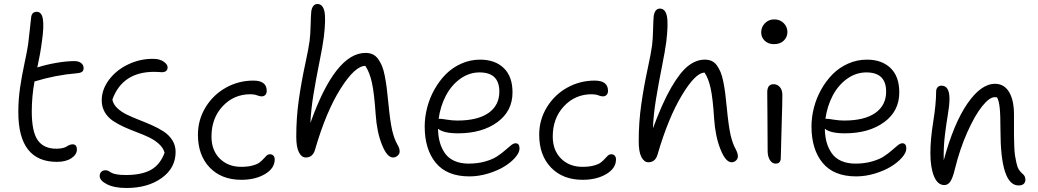

<svg xmlns="http://www.w3.org/2000/svg" viewBox="-20 -854 5200 962"><path d="M265.1 -43Q71.8 -43 71.8 -292Q71.8 -355.5 80.6 -415.3Q89.4 -475.1 102.8 -537.1Q116.2 -599.1 121.1 -632.8Q125.5 -671.4 130.6 -717Q135.7 -762.7 136.2 -768.1Q139.6 -794.9 164.1 -794.9Q189.5 -794.9 195.1 -756.8Q200.7 -718.8 189.9 -646Q182.6 -587.4 167 -516.1Q209.5 -529.8 260.7 -538.8Q312 -547.9 353 -547.9Q373.5 -547.9 386.2 -538.3Q398.9 -528.8 398.9 -513.2Q398.9 -500 390.9 -494.1Q382.8 -488.3 363.8 -486.8Q257.8 -478 152.8 -445.8Q139.2 -370.6 139.2 -295.9Q139.2 -193.8 169.2 -151.4Q199.2 -108.9 262.2 -108.9Q280.8 -108.9 294.4 -112.3Q308.1 -115.7 314 -119.9Q319.8 -124 327.6 -127.4Q335.4 -130.9 344.2 -130.9Q365.2 -130.9 365.2 -104Q365.2 -80.1 337.9 -61.5Q310.5 -43 265.1 -43Z M613.8 87.9Q552.7 87.9 516.1 69.3Q479.5 50.8 479.5 27.8Q479.5 15.1 487.3 7.1Q495.1 -1 508.8 -1Q516.6 -1 523.7 2.7Q530.8 6.3 537.4 11Q543.9 15.6 562.7 19.3Q581.5 22.9 609.9 22.9Q690.4 22.9 736.6 -3.2Q782.7 -29.3 804.7 -88.9Q797.9 -113.3 776.4 -132.8Q754.9 -152.3 726.8 -165.8Q698.7 -179.2 666 -191.4Q633.3 -203.6 602.3 -217.5Q571.3 -231.4 545.9 -248.5Q520.5 -265.6 505.1 -291.7Q489.7 -317.9 489.7 -351.1Q489.7 -405.8 526.4 -454.6Q563 -503.4 623.5 -532Q684.1 -560.5 751 -559.1Q780.8 -558.6 800.3 -544.9Q819.8 -531.2 819.8 -517.1Q819.8 -492.2 789.6 -492.2Q788.1 -492.2 776.1 -493.2Q764.2 -494.1 752.9 -494.1Q593.3 -494.1 543 -355Q547.4 -331.5 567.6 -312.3Q587.9 -293 616 -279.5Q644 -266.1 677.2 -253.2Q710.4 -240.2 742.4 -226.1Q774.4 -211.9 800.8 -194.6Q827.1 -177.2 843.5 -151.4Q859.9 -125.5 859.9 -92.8Q859.9 -12.2 790.3 37.8Q720.7 87.9 613.8 87.9Z M1189.5 46.9Q1089.8 46.9 1030.8 -14.6Q971.7 -76.2 971.7 -179.2Q971.7 -253.4 1009.8 -316.2Q1047.9 -378.9 1111.6 -414.6Q1175.3 -450.2 1249.5 -450.2Q1316.4 -450.2 1316.4 -398.9Q1316.4 -386.2 1309.6 -378.7Q1302.7 -371.1 1290.5 -371.1Q1281.7 -371.1 1267.6 -376.5Q1253.4 -381.8 1234.9 -381.8Q1151.9 -381.8 1095.7 -321.8Q1039.6 -261.7 1039.6 -169.9Q1039.6 -100.6 1081.3 -59.3Q1123 -18.1 1188.5 -18.1Q1222.2 -18.1 1245.8 -24.7Q1269.5 -31.2 1281.2 -40.5Q1293 -49.8 1300.8 -58.8Q1308.6 -67.9 1315.9 -74.5Q1323.2 -81.1 1332.5 -81.1Q1343.8 -81.1 1350.1 -74Q1356.4 -66.9 1356.4 -55.2Q1356.4 -10.7 1307.9 18.1Q1259.3 46.9 1189.5 46.9Z M1512.2 -64.9Q1491.2 -64.9 1477.8 -90.8Q1464.4 -116.7 1464.4 -169.9Q1464.4 -265.1 1477.3 -355Q1490.2 -444.8 1508.3 -528.3Q1526.4 -611.8 1531.2 -648.9Q1535.2 -679.2 1536.4 -728.8Q1537.6 -778.3 1539.6 -796.9Q1545.4 -834 1571.3 -834Q1598.1 -833 1605.7 -795.9Q1613.3 -758.8 1602.5 -668Q1596.7 -622.6 1580.3 -542Q1564 -461.4 1551 -383.1Q1538.1 -304.7 1535.2 -237.8Q1660.2 -588.9 1811.5 -588.9Q1831.5 -588.9 1847.2 -581.8Q1862.8 -574.7 1874.3 -558.8Q1885.7 -543 1893.8 -523.9Q1901.9 -504.9 1907.7 -474.6Q1913.6 -444.3 1917.5 -414.8Q1921.4 -385.3 1925.3 -342.8Q1934.6 -246.1 1944.8 -201.7Q1955.1 -157.2 1972.2 -127.9Q1982.4 -110.8 1982.4 -95.2Q1982.4 -83 1972.2 -74Q1961.9 -64.9 1949.2 -64.9Q1919.4 -64.9 1893.8 -128.7Q1868.2 -192.4 1862.3 -280.8Q1855 -387.2 1843.5 -439.7Q1832 -492.2 1810.5 -523.9Q1758.3 -523.9 1685.8 -408.7Q1613.3 -293.5 1558.1 -103Q1546.9 -64.9 1512.2 -64.9Z M2332 29.8Q2219.7 29.8 2163.8 -37.8Q2107.9 -105.5 2107.9 -220.2Q2107.9 -267.6 2120.4 -315.4Q2132.8 -363.3 2157 -406.2Q2181.2 -449.2 2214.1 -482.4Q2247.1 -515.6 2291.7 -535.4Q2336.4 -555.2 2385.7 -555.2Q2460.4 -555.2 2504.2 -512.9Q2547.9 -470.7 2547.9 -391.1Q2547.9 -296.9 2471.4 -241.5Q2395 -186 2274.9 -186Q2202.6 -186 2174.8 -209Q2175.3 -171.4 2183.8 -140.9Q2192.4 -110.4 2209.7 -85.7Q2227.1 -61 2257.3 -47.6Q2287.6 -34.2 2328.1 -34.2Q2372.6 -34.2 2409.9 -44.7Q2447.3 -55.2 2470 -70.1Q2492.7 -85 2509.8 -100.1Q2526.9 -115.2 2540 -125.7Q2553.2 -136.2 2563 -136.2Q2583 -136.2 2583 -109.9Q2583 -89.4 2561.5 -64.7Q2540 -40 2506.1 -19.3Q2472.2 1.5 2425.3 15.6Q2378.4 29.8 2332 29.8ZM2185.1 -258.8Q2192.4 -258.8 2219.7 -254.4Q2247.1 -250 2271 -250Q2373.5 -250 2427.7 -288.1Q2481.9 -326.2 2481.9 -395Q2481.9 -491.2 2382.8 -491.2Q2330.6 -491.2 2286.1 -459.2Q2241.7 -427.2 2214.1 -374.8Q2186.5 -322.3 2177.7 -258.8Z M2899.4 46.9Q2799.8 46.9 2740.7 -14.6Q2681.6 -76.2 2681.6 -179.2Q2681.6 -253.4 2719.7 -316.2Q2757.8 -378.9 2821.5 -414.6Q2885.3 -450.2 2959.5 -450.2Q3026.4 -450.2 3026.4 -398.9Q3026.4 -386.2 3019.5 -378.7Q3012.7 -371.1 3000.5 -371.1Q2991.7 -371.1 2977.5 -376.5Q2963.4 -381.8 2944.8 -381.8Q2861.8 -381.8 2805.7 -321.8Q2749.5 -261.7 2749.5 -169.9Q2749.5 -100.6 2791.3 -59.3Q2833 -18.1 2898.4 -18.1Q2932.1 -18.1 2955.8 -24.7Q2979.5 -31.2 2991.2 -40.5Q3002.9 -49.8 3010.7 -58.8Q3018.6 -67.9 3025.9 -74.5Q3033.2 -81.1 3042.5 -81.1Q3053.7 -81.1 3060.1 -74Q3066.4 -66.9 3066.4 -55.2Q3066.4 -10.7 3017.8 18.1Q2969.2 46.9 2899.4 46.9Z M3228.5 -41Q3207.5 -41 3193.8 -66.9Q3180.2 -92.8 3180.2 -146Q3180.2 -241.7 3193.1 -331.5Q3206.1 -421.4 3224.1 -504.9Q3242.2 -588.4 3247.1 -626Q3251 -656.2 3252.2 -705.8Q3253.4 -755.4 3255.4 -773.9Q3261.2 -811 3287.1 -811Q3314 -810.1 3321.5 -772.9Q3329.1 -735.8 3318.4 -645Q3312.5 -599.6 3296.1 -517.8Q3279.8 -436 3266.8 -357.2Q3253.9 -278.3 3251.5 -210.9Q3297.9 -336.9 3342.5 -414.3Q3387.2 -491.7 3427.5 -523.4Q3467.8 -555.2 3511.2 -555.2Q3530.8 -555.2 3545.9 -548.3Q3561 -541.5 3571.8 -526.4Q3582.5 -511.2 3590.3 -492.9Q3598.1 -474.6 3604 -445.3Q3609.9 -416 3613.5 -387.9Q3617.2 -359.9 3621.1 -318.8Q3630.4 -221.7 3640.6 -177.2Q3650.9 -132.8 3667.5 -104Q3677.2 -84.5 3677.2 -70.8Q3677.2 -58.6 3667.7 -49.8Q3658.2 -41 3645.5 -41Q3615.7 -41 3589.8 -106Q3564 -170.9 3558.1 -258.8Q3551.8 -359.9 3541 -409.9Q3530.3 -460 3510.3 -490.2Q3464.8 -490.2 3396.5 -376.7Q3328.1 -263.2 3274.4 -79.1Q3263.2 -41 3228.5 -41Z M3857.9 -632.8Q3829.6 -632.8 3811.8 -649.7Q3793.9 -666.5 3793.9 -691.9Q3793.9 -718.8 3812.7 -737.8Q3831.5 -756.8 3858.9 -756.8Q3888.7 -756.8 3907 -737.8Q3925.3 -718.8 3925.3 -693.8Q3925.3 -668.9 3907.5 -650.9Q3889.6 -632.8 3857.9 -632.8ZM3866.2 -34.2Q3848.6 -34.2 3837.4 -52.2Q3826.2 -70.3 3826.2 -98.1Q3826.2 -189.9 3825.2 -275.1Q3824.2 -360.4 3824.2 -391.1Q3824.2 -432.1 3856 -432.1Q3874 -432.1 3886.7 -418.5Q3899.4 -404.8 3899.9 -380.9Q3900.4 -349.6 3896.2 -220.5Q3892.1 -91.3 3892.1 -63Q3892.1 -34.2 3866.2 -34.2Z M4270 29.8Q4157.7 29.8 4101.8 -37.8Q4045.9 -105.5 4045.9 -220.2Q4045.9 -267.6 4058.3 -315.4Q4070.8 -363.3 4095 -406.2Q4119.1 -449.2 4152.1 -482.4Q4185.1 -515.6 4229.7 -535.4Q4274.4 -555.2 4323.7 -555.2Q4398.4 -555.2 4442.1 -512.9Q4485.8 -470.7 4485.8 -391.1Q4485.8 -296.9 4409.4 -241.5Q4333 -186 4212.9 -186Q4140.6 -186 4112.8 -209Q4113.3 -171.4 4121.8 -140.9Q4130.4 -110.4 4147.7 -85.7Q4165 -61 4195.3 -47.6Q4225.6 -34.2 4266.1 -34.2Q4310.5 -34.2 4347.9 -44.7Q4385.3 -55.2 4408 -70.1Q4430.7 -85 4447.8 -100.1Q4464.8 -115.2 4478 -125.7Q4491.2 -136.2 4501 -136.2Q4521 -136.2 4521 -109.9Q4521 -89.4 4499.5 -64.7Q4478 -40 4444.1 -19.3Q4410.2 1.5 4363.3 15.6Q4316.4 29.8 4270 29.8ZM4123 -258.8Q4130.4 -258.8 4157.7 -254.4Q4185.1 -250 4209 -250Q4311.5 -250 4365.7 -288.1Q4419.9 -326.2 4419.9 -395Q4419.9 -491.2 4320.8 -491.2Q4268.6 -491.2 4224.1 -459.2Q4179.7 -427.2 4152.1 -374.8Q4124.5 -322.3 4115.7 -258.8Z M5083.5 75.2Q4992.7 75.2 4992.7 -203.1Q4992.7 -278.3 4989 -313.2Q4985.4 -348.1 4975.6 -366.2Q4972.7 -367.2 4964.4 -367.2Q4937.5 -367.2 4900.9 -321.5Q4864.3 -275.9 4826.7 -191.7Q4789.1 -107.4 4764.6 -7.8Q4753.9 37.1 4741.9 55.2Q4730 73.2 4711.4 73.2Q4677.7 73.2 4659.7 29.1Q4641.6 -15.1 4641.6 -86.9Q4641.6 -155.3 4656 -244.6Q4670.4 -334 4670.4 -395Q4670.4 -408.2 4677.5 -416.5Q4684.6 -424.8 4697.3 -424.8Q4737.3 -424.8 4737.3 -358.9Q4737.3 -326.7 4729.2 -280Q4721.2 -233.4 4714.1 -174.8Q4707 -116.2 4708.5 -50.8Q4757.8 -233.9 4826.4 -334Q4895 -434.1 4965.3 -434.1Q5011.2 -434.1 5035.9 -393.1Q5060.5 -352.1 5060.5 -279.8Q5060.5 -267.6 5060.5 -244.6Q5060.5 -199.2 5060.5 -177.7Q5060.5 -156.2 5061.8 -123.3Q5063 -90.3 5065.7 -74Q5068.4 -57.6 5072.8 -37.4Q5077.1 -17.1 5084.7 -4.9Q5092.3 7.3 5102.5 16.1Q5117.7 26.9 5117.7 46.9Q5117.7 59.1 5109.4 67.1Q5101.1 75.2 5083.5 75.2Z"/></svg>

Font: Shantell Sans Irregular Bouncy
Style: Regular
Weight: 300
Designer: Stephen Nixon, Anya Danilova, Shantell Martin
Foundry: Arrow Type
Version: Version 1.006;[9816181b4]